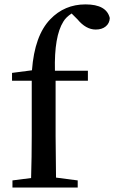

<svg xmlns="http://www.w3.org/2000/svg" viewBox="-20 -845 515 865"><path d="M34.2 -516.6 124 -528.3Q135.7 -684.6 206.1 -757.8Q270.5 -825.2 365.2 -825.2Q460 -825.2 474.6 -763.7Q473.6 -740.2 456.5 -726.1Q439.5 -711.9 411.1 -711.9Q367.2 -711.9 329.1 -757.8L302.7 -784.2Q277.3 -767.6 265.6 -748Q223.6 -681.6 227.5 -526.4H376V-481.4H230.5V-232.4Q230.5 -168 232.4 -44.9L330.1 -32.2V0H36.1V-32.2L120.1 -43Q123 -138.7 123 -232.4V-481.4H34.2Z"/></svg>

Font: GenYoMin TW TTF SemiBold
Style: Regular
Weight: 600
Version: Version 1.300